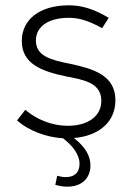

<svg xmlns="http://www.w3.org/2000/svg" viewBox="-20 -520 500 722"><path d="M414 -143C414 -239 327 -262 244 -280C168 -295 115 -310 115 -368C115 -418 159 -453 239 -453C271 -453 307 -446 364 -414L389 -453C323 -492 278 -500 239 -500C127 -500 62 -445 62 -366C62 -282 132 -253 227 -233C295 -220 361 -209 361 -141C361 -81 308 -47 235 -47C174 -47 118 -71 75 -107L44 -67C89 -28 153 -4 217 0C251 26 279 60 279 95C279 133 256 146 227 146C217 146 206 144 195 141L188 175C202 179 217 182 233 182C270 182 308 167 318 122C320 115 320 108 320 101C320 68 302 33 258 -1C353 -9 414 -62 414 -143Z"/></svg>

Font: Arthouse Owned Light
Style: Regular
Weight: 300
Designer: Jeremy Tribby
Foundry: Tribby Type
Version: Version 1.000;PS 001.000;hotconv 1.0.88;makeotf.lib2.5.64775